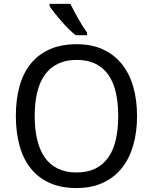

<svg xmlns="http://www.w3.org/2000/svg" viewBox="-20 -951 782 981"><path d="M680.2 -357.9Q680.2 -275.4 660.4 -207.5Q640.6 -139.6 601.6 -91.3Q562.5 -43 504.6 -16.6Q446.8 9.8 371.1 9.8Q291.5 9.8 233.2 -16.6Q174.8 -43 136.5 -91.3Q98.1 -139.6 79.6 -207.8Q61 -275.9 61 -358.9Q61 -441.9 79.6 -509.5Q98.1 -577.1 136.7 -625Q175.3 -672.9 233.9 -699Q292.5 -725.1 372.1 -725.1Q447.8 -725.1 505.1 -699Q562.5 -672.9 601.6 -624.8Q640.6 -576.7 660.4 -509Q680.2 -441.4 680.2 -357.9ZM157.2 -357.9Q157.2 -291 169.9 -237.5Q182.6 -184.1 208.7 -146.7Q234.9 -109.4 275.1 -89.6Q315.4 -69.8 371.1 -69.8Q426.8 -69.8 467 -89.6Q507.3 -109.4 533.4 -146.7Q559.6 -184.1 571.8 -237.5Q584 -291 584 -357.9Q584 -425.3 571.8 -478.5Q559.6 -531.7 533.7 -568.6Q507.8 -605.5 467.8 -625.2Q427.7 -645 372.1 -645Q316.4 -645 275.9 -625.2Q235.4 -605.5 209 -568.6Q182.6 -531.7 169.9 -478.5Q157.2 -425.3 157.2 -357.9ZM424.8 -771H366.2Q349.1 -784.7 329.1 -804.9Q309.1 -825.2 290.3 -846.7Q271.5 -868.2 256.1 -887.9Q240.7 -907.7 232.9 -920.9V-931.2H339.8Q347.7 -914.6 358.2 -894.8Q368.7 -875 379.9 -855.2Q391.1 -835.4 402.8 -816.9Q414.6 -798.3 424.8 -784.2Z"/></svg>

Font: Puppies Kittens
Style: Regular
Weight: 400
Foundry: Ascender Corporation and Peter Mawhorter
Version: Version 0.1